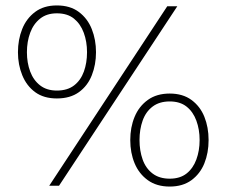

<svg xmlns="http://www.w3.org/2000/svg" viewBox="-20 -683 833 706"><path d="M161 0 595 -660H632L197 0ZM189 -663Q238 -663 270 -639Q302 -615 317.5 -576Q333 -537 333 -491Q333 -445 317.5 -406Q302 -367 270 -344Q238 -321 189 -321Q141 -321 109.5 -344Q78 -367 62 -406Q46 -445 46 -491Q46 -537 61.5 -576Q77 -615 109 -639Q141 -663 189 -663ZM189 -634Q152 -634 127.5 -614.5Q103 -595 91 -562.5Q79 -530 79 -491Q79 -452 91 -420Q103 -388 127.5 -369Q152 -350 189 -350Q228 -350 252.5 -369Q277 -388 288.5 -420Q300 -452 300 -491Q300 -530 288 -562.5Q276 -595 252 -614.5Q228 -634 189 -634ZM604 -339Q652 -339 684 -315.5Q716 -292 731.5 -253.5Q747 -215 747 -168Q747 -121 731.5 -82.5Q716 -44 684 -20.5Q652 3 604 3Q556 3 523.5 -20.5Q491 -44 475 -82.5Q459 -121 459 -168Q459 -215 475 -253.5Q491 -292 523.5 -315.5Q556 -339 604 -339ZM604 -310Q566 -310 541 -291Q516 -272 504.5 -239.5Q493 -207 493 -168Q493 -129 504.5 -96.5Q516 -64 541 -45Q566 -26 604 -26Q642 -26 666 -45Q690 -64 702 -96.5Q714 -129 714 -168Q714 -207 702 -239.5Q690 -272 666 -291Q642 -310 604 -310Z"/></svg>

Font: Kantumruy Pro ExtraLight
Style: Regular
Weight: 250
Version: Version 1.002